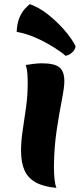

<svg xmlns="http://www.w3.org/2000/svg" viewBox="-20 -887 387 922"><path d="M239 -88Q239 -51 242 -25Q245 1 251 15Q190 10 152 -11Q114 -32 97.5 -69.5Q81 -107 81 -164Q81 -209 89 -261.5Q97 -314 105 -371Q113 -428 113 -487Q113 -510 111.5 -532.5Q110 -555 104 -575Q122 -578 143 -580.5Q164 -583 180 -583Q242 -583 265.5 -563.5Q289 -544 289 -497Q289 -468 277 -407Q265 -346 252.5 -264Q240 -182 239 -88ZM343 -665Q341 -649 327.5 -636Q314 -623 295 -619Q272 -639 235 -662Q198 -685 153.5 -705Q109 -725 60 -734Q62 -776 73.5 -802.5Q85 -829 99.5 -844.5Q114 -860 123 -867Q167 -852 210.5 -817.5Q254 -783 290 -741.5Q326 -700 343 -665Z"/></svg>

Font: Merienda ExtraBold
Style: Regular
Weight: 800
Designer: Eduardo Rodriguez Tunni
Foundry: Eduardo Rodriguez Tunni
Version: Version 2.001